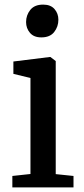

<svg xmlns="http://www.w3.org/2000/svg" viewBox="-20 -812 362 832"><path d="M33.5 0V-49.5L112 -58V-474L38 -492V-545.5L195.5 -565H198.5L221.5 -547.5V-57.5L298.5 -49.5V0ZM158.5 -650Q126.5 -650 109.8 -669.8Q93 -689.5 93 -716.5Q93 -746 111.2 -769Q129.5 -792 166.5 -792H167.5Q199.5 -792 216.2 -772.8Q233 -753.5 233 -726.5Q233 -696.5 214.8 -673.2Q196.5 -650 159.5 -650Z"/></svg>

Font: Merriweather 24pt Medium
Style: Regular
Weight: 500
Designer: Eben Sorkin
Foundry: Eben Sorkin
Version: Version 2.100